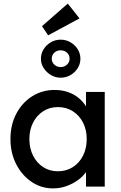

<svg xmlns="http://www.w3.org/2000/svg" viewBox="-20 -1035 673 1065"><path d="M38 -264Q38 -343 70.5 -404.5Q103 -466 158.5 -501Q214 -536 283 -536Q324 -536 358 -524Q392 -512 417.5 -490.5Q443 -469 459.5 -441Q476 -413 480 -381L457 -389V-525H561V0H457V-125L481 -132Q475 -105 456.5 -79.5Q438 -54 409.5 -34Q381 -14 346.5 -2Q312 10 274 10Q209 10 155.5 -26Q102 -62 70 -124Q38 -186 38 -264ZM461 -264Q461 -315 440.5 -355Q420 -395 384 -418Q348 -441 301 -441Q255 -441 219.5 -418Q184 -395 163.5 -355Q143 -315 143 -264Q143 -212 163.5 -171.5Q184 -131 219.5 -108Q255 -85 301 -85Q348 -85 384 -108Q420 -131 440.5 -171.5Q461 -212 461 -264ZM207 -709Q207 -738 222 -762Q237 -786 262 -800.5Q287 -815 316 -815Q346 -815 371 -800.5Q396 -786 411 -762Q426 -738 426 -709Q426 -681 411 -657Q396 -633 371 -618.5Q346 -604 316 -604Q288 -604 263 -618.5Q238 -633 222.5 -657Q207 -681 207 -709ZM366 -709Q366 -730 351.5 -743Q337 -756 316 -756Q295 -756 281 -742.5Q267 -729 267 -709Q267 -690 281.5 -676.5Q296 -663 316 -663Q337 -663 351.5 -676.5Q366 -690 366 -709ZM247 -839 213 -890 356 -1015 421 -933Z"/></svg>

Font: Mach
Style: Regular
Weight: 400
Version: Version 1.002